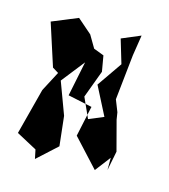

<svg xmlns="http://www.w3.org/2000/svg" viewBox="-149 -862 926 1049"><g transform="rotate(20 314.0 -337.5)"><path d="M569 0 581 -111 522 -275 512 -315 480 -379 485 -636 493 -754 391 -700 443 -569 358 -420 454 -267 374 -225 313 -334 357 -494 334 -581 274 -598 227 -664 139 -728 0 -656 98 -424 134 -406 85 -289 40 -23 161 29 176 79 278 -32 245 -197 162 -372 253 -511 230 -311 369 -294 368 -288 347 -119 504 24 563 -69Z"/></g></svg>

Font: Asimov Silicon
Style: Regular
Weight: 400
Designer: Google
Version: Version 2.000980; 2014